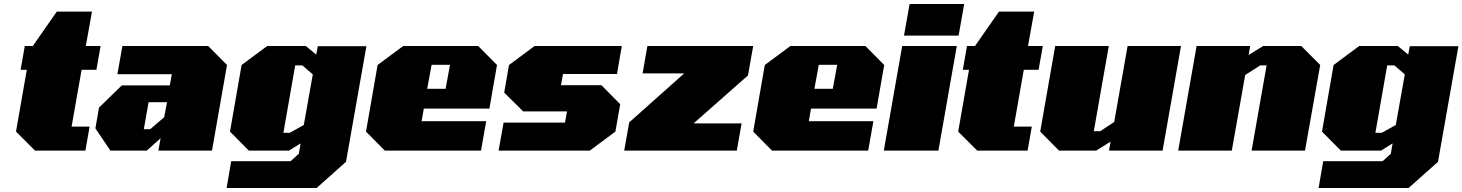

<svg xmlns="http://www.w3.org/2000/svg" viewBox="-20 -753 7312 960"><path d="M155 0 60 -95 114 -404H83L104 -523H144L264 -695H440L409 -523H483L462 -404H388L338 -120H428L407 0Z M532 0 457 -111 475 -215 589 -326H829L839 -382H567L592 -523H1021L1115 -428L1040 0H772L783 -62L714 0ZM699 -107H731L801 -167L815 -242H723Z M1113 187 1136 53H1433L1474 16L1483 -36L1425 0H1224L1130 -95L1188 -428L1316 -523H1509L1561 -480L1569 -522H1812L1710 56L1563 187ZM1397 -89H1429L1499 -128L1544 -381L1492 -426H1456Z M1904 0 1810 -95 1868 -428 1996 -523H2371L2465 -428L2427 -210H2099L2088 -147H2411L2385 0ZM2116 -309H2208L2230 -429H2138Z M2473 0 2498 -140H2805L2815 -196H2596L2501 -290L2525 -428L2653 -523H3089L3065 -383H2795L2785 -327H2987L3081 -232L3057 -95L2929 0Z M3101 0 3126 -141 3401 -386H3193L3217 -523H3746L3720 -376L3448 -136H3688L3664 0Z M3840 0 3746 -95 3804 -428 3932 -523H4307L4401 -428L4363 -210H4035L4024 -147H4347L4321 0ZM4052 -309H4144L4166 -429H4074Z M4500 -575 4528 -733H4801L4773 -575ZM4399 0 4491 -523H4764L4672 0Z M4866 0 4771 -95 4825 -404H4794L4815 -523H4855L4975 -695H5151L5120 -523H5194L5173 -404H5099L5049 -120H5139L5118 0Z M5275 0 5181 -95 5256 -523H5524L5449 -97H5481L5551 -143L5618 -523H5885L5793 0H5525L5533 -45L5461 0Z M5871 0 5963 -523H6231L6223 -478L6296 -523H6486L6581 -428L6505 0H6238L6313 -426H6281L6206 -378L6139 0Z M6573 187 6596 53H6893L6934 16L6943 -36L6885 0H6684L6590 -95L6648 -428L6776 -523H6969L7021 -480L7029 -522H7272L7170 56L7023 187ZM6857 -89H6889L6959 -128L7004 -381L6952 -426H6916Z"/></svg>

Font: Tomorrow ExtraBold
Style: Italic
Weight: 800
Italic angle: -10°
Designer: Tony de Marco, Monica Rizzolli
Foundry: Just in Type
Version: Version 2.002